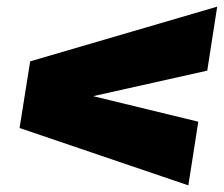

<svg xmlns="http://www.w3.org/2000/svg" viewBox="-20 -606 675 579"><path d="M548 -47 39 -220 71 -421 635 -586 605 -393 261 -316 578 -239Z"/></svg>

Font: Georama Extended Black
Style: Italic
Weight: 900
Width: 7
Italic angle: -9°
Designer: Jean-Baptiste Levee
Foundry: Production Type
Version: Version 1.000